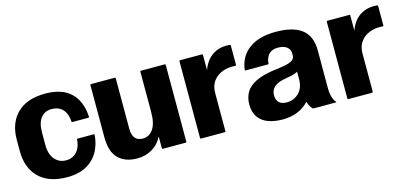

<svg xmlns="http://www.w3.org/2000/svg" viewBox="-54 -884 2632 1243"><g transform="rotate(-15 1262.0 -262.0)"><path d="M517.5 -202.5Q515 -160 501.5 -125Q478.5 -59.5 421.8 -21Q365 17.5 277.5 17.5Q154 17.5 88.2 -47.5Q22.5 -112.5 22.5 -224V-301.5Q22.5 -413 88.2 -477.8Q154 -542.5 277.5 -542.5Q366.5 -542.5 422 -506.2Q477.5 -470 499 -401.5Q510.5 -366.5 512.5 -323Q512.5 -319 507.5 -319H400Q395 -319 395 -322.5Q393.5 -352.5 384.5 -375Q360 -435 290 -435Q245.5 -435 219 -402.2Q192.5 -369.5 192.5 -304V-221.5Q192.5 -158.5 221.8 -124.2Q251 -90 297.5 -90Q329.5 -90 352 -105.2Q374.5 -120.5 387 -147Q398.5 -172.5 400 -203Q400 -206.5 405 -206.5H512.5Q517.5 -206.5 517.5 -202.5Z M1074.5 0H920.5Q915.5 0 915.5 -5V-85Q893 -37 848.2 -9.8Q803.5 17.5 747 17.5Q665.5 17.5 620 -27.8Q574.5 -73 574.5 -168.5V-520Q574.5 -525 579.5 -525H739.5Q744.5 -525 744.5 -520V-181Q745 -97.5 814.5 -97.5Q856.5 -97.5 883 -135Q909.5 -172.5 909.5 -251V-520Q909.5 -525 914.5 -525H1074.5Q1079.5 -525 1079.5 -520V-5Q1079.5 0 1074.5 0Z M1176.5 -525H1324Q1329 -525 1329 -520V-417.5Q1340.5 -452.5 1363.8 -481.2Q1387 -510 1423.5 -526Q1460 -542 1512 -538Q1519 -537.5 1519 -532.5V-402.5Q1519 -397 1510.5 -397.5Q1464 -401 1425.8 -386.2Q1387.5 -371.5 1364.5 -340Q1341.5 -308.5 1341.5 -261.5V-5Q1341.5 0 1336.5 0H1176.5Q1171.5 0 1171.5 -5V-520Q1171.5 -525 1176.5 -525Z M1924 -3Q1916 -12.5 1908.8 -25Q1901.5 -37.5 1896.5 -54Q1868.5 -21 1823.5 -1.8Q1778.5 17.5 1721 17.5Q1667.5 17.5 1625.5 2.5Q1583.5 -12.5 1559.5 -45.8Q1535.5 -79 1535.5 -132.5Q1535.5 -178 1556.5 -213.8Q1577.5 -249.5 1627.5 -273.5Q1677.5 -297.5 1765 -307.5Q1834 -315.5 1861.8 -328Q1889.5 -340.5 1889.5 -364V-381.5Q1889.5 -408 1867.8 -424Q1846 -440 1808.5 -440Q1767.5 -440 1746.8 -415.8Q1726 -391.5 1724.5 -356Q1724.5 -351.5 1719.5 -351.5H1569.5Q1564.5 -351.5 1565 -356Q1575.5 -443.5 1641.5 -493Q1707.5 -542.5 1822 -542.5Q1938.5 -542.5 1996.5 -497Q2054.5 -451.5 2054.5 -356.5V-104Q2054.5 -68.5 2062 -43.8Q2069.5 -19 2083 -3.5Q2086 0 2081.5 0H1932Q1927 0 1924 -3ZM1705.5 -147.5Q1705.5 -118 1722.2 -100.2Q1739 -82.5 1775.5 -82.5Q1822 -82.5 1855.8 -115.5Q1889.5 -148.5 1889.5 -209V-257.5Q1876.5 -249.5 1856.5 -244.2Q1836.5 -239 1811 -235Q1754.5 -226 1730 -204.5Q1705.5 -183 1705.5 -147.5Z M2164 -525H2311.5Q2316.5 -525 2316.5 -520V-417.5Q2328 -452.5 2351.2 -481.2Q2374.5 -510 2411 -526Q2447.5 -542 2499.5 -538Q2506.5 -537.5 2506.5 -532.5V-402.5Q2506.5 -397 2498 -397.5Q2451.5 -401 2413.2 -386.2Q2375 -371.5 2352 -340Q2329 -308.5 2329 -261.5V-5Q2329 0 2324 0H2164Q2159 0 2159 -5V-520Q2159 -525 2164 -525Z"/></g></svg>

Font: MFEK Sans
Style: Bold
Weight: 700
Designer: Owen Earl
Foundry: indestructible type*
Version: Version 0.001; ttfautohint (v1.8.4.7-5d5b)